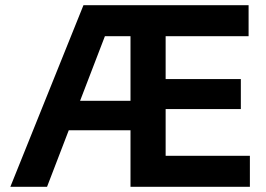

<svg xmlns="http://www.w3.org/2000/svg" viewBox="-20 -723 1028 743"><path d="M20 0 303 -703H570V-583H386L162 0ZM170 -219V-333H538V-219ZM584 0V-120H947V0ZM485 0V-703H621V0ZM584 -301V-417H912V-301ZM584 -583V-703H942V-583Z"/></svg>

Font: Outfit SemiBold
Style: Regular
Weight: 600
Designer: Rodrigo Fuenzalida
Foundry: fragTYPE
Version: Version 1.100;gftools[0.9.27]